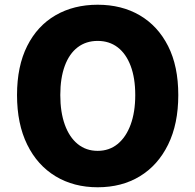

<svg xmlns="http://www.w3.org/2000/svg" viewBox="-20 -778 826 812"><path d="M393 14Q292 14 215 -32.5Q138 -79 95 -166.5Q52 -254 52 -376Q52 -498 95 -583.5Q138 -669 215 -713.5Q292 -758 393 -758Q495 -758 571.5 -713Q648 -668 691 -583Q734 -498 734 -376Q734 -254 691 -166.5Q648 -79 571.5 -32.5Q495 14 393 14ZM393 -140Q442 -140 477.5 -169Q513 -198 532.5 -251Q552 -304 552 -376Q552 -448 532.5 -499.5Q513 -551 477.5 -578Q442 -605 393 -605Q344 -605 308.5 -578Q273 -551 254 -499.5Q235 -448 235 -376Q235 -304 254 -251Q273 -198 308.5 -169Q344 -140 393 -140Z"/></svg>

Font: Noto Sans HK Thin Black
Style: Regular
Weight: 900
Version: Version 2.004-H2;hotconv 1.0.118;makeotfexe 2.5.65603